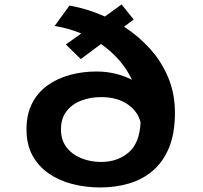

<svg xmlns="http://www.w3.org/2000/svg" viewBox="-20 -835 915 866"><path d="M432.5 10.5Q366 10.5 306 -5Q246 -20.5 199.5 -52.8Q153 -85 126.2 -134.2Q99.5 -183.5 99.5 -251.5Q99.5 -319.5 124.8 -368.8Q150 -418 194.2 -449.8Q238.5 -481.5 295.2 -497Q352 -512.5 415.5 -512.5Q460 -512.5 500.8 -502.5Q541.5 -492.5 575.5 -475Q552 -524.5 516.2 -565Q480.5 -605.5 435.5 -636.5L344.5 -568.5L277 -634.5L346.5 -684Q289.5 -707.5 226.5 -718L293.5 -810Q375.5 -795.5 453 -760.5L528.5 -815L583 -747L539.5 -714.5Q604 -673 656 -615.8Q708 -558.5 738.5 -486Q769 -413.5 769 -326.5Q769 -233.5 742.5 -169.2Q716 -105 669.5 -65.2Q623 -25.5 562.2 -7.5Q501.5 10.5 432.5 10.5ZM255 -251.5Q255 -203 280.2 -170.5Q305.5 -138 346.8 -121.2Q388 -104.5 436 -104.5Q509.5 -104.5 559.8 -147Q610 -189.5 614 -283.5Q601.5 -333 555 -365Q508.5 -397 436 -397Q387.5 -397 346.2 -381.2Q305 -365.5 280 -333.2Q255 -301 255 -251.5Z"/></svg>

Font: Trispace SemiExpanded SemiBold
Style: Regular
Weight: 600
Width: 6
Designer: Tyler Finck
Foundry: Etcetera Type Company
Version: Version 1.210; ttfautohint (v1.8.3)